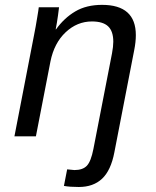

<svg xmlns="http://www.w3.org/2000/svg" viewBox="-20 -558 640 786"><path d="M356.4 -470.2Q295.9 -470.2 248.8 -426Q201.7 -381.8 186.5 -306.2L127 0H39.1L119.6 -415.5Q123 -432.1 126.2 -450.4Q129.4 -468.8 132.1 -485.1Q134.8 -501.5 136.7 -513.2Q138.7 -524.9 138.7 -528.3H221.7Q221.7 -525.4 217.5 -495.4Q213.4 -465.3 208 -438H209.5Q242.7 -484.4 288.1 -511.2Q333.5 -538.1 397.9 -538.1Q536.1 -538.1 536.1 -414.1Q536.1 -386.2 529.3 -352.1L448.2 65.4Q434.1 139.6 397.9 173.6Q361.8 207.5 302.7 207.5Q265.6 207.5 241.7 203.1L254.9 135.3L284.7 138.2Q318.8 138.2 335.7 120.4Q352.5 102.5 362.3 52.2L438.5 -339.4Q443.8 -367.7 443.8 -387.2Q443.8 -430.2 422.6 -450.2Q401.4 -470.2 356.4 -470.2Z"/></svg>

Font: Cousine
Style: Italic
Weight: 400
Italic angle: -12°
Monospace: yes
Designer: Steve Matteson
Foundry: Monotype Imaging Inc.
Version: Version 1.21